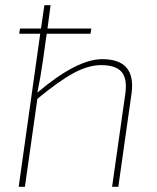

<svg xmlns="http://www.w3.org/2000/svg" viewBox="-20 -720 607 740"><path d="M160 -590 145 -484Q136 -420 124 -363Q276 -492 374 -492Q505 -492 487 -360L436 0H412L463 -359Q471 -417 448.5 -443Q426 -469 370 -469Q320 -469 263 -438Q206 -407 124 -339L76 0H52L135 -590H54L57 -610H138L151 -700H175L163 -610H332L329 -590Z"/></svg>

Font: Ezarion Thin
Style: Italic
Weight: 250
Italic angle: -8°
Designer: Natanael Gama
Version: Version 1.001;PS 001.001;hotconv 1.0.70;makeotf.lib2.5.58329